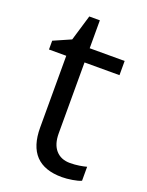

<svg xmlns="http://www.w3.org/2000/svg" viewBox="-129 -725 612 801"><g transform="rotate(20 176.5 -324.5)"><path d="M258.8 -57.1Q280.3 -57.1 300.3 -60.3Q320.3 -63.5 332 -66.9V-4.9Q318.8 1.5 293.2 5.6Q267.6 9.8 247.1 9.8Q91.8 9.8 91.8 -153.8V-472.2H15.1V-511.2L91.8 -544.9L126 -659.2H172.9V-535.2H328.1V-472.2H172.9V-157.2Q172.9 -108.9 195.8 -83Q218.8 -57.1 258.8 -57.1Z"/></g></svg>

Font: f5_51262 
Style: Regular
Weight: 400
Foundry: Ascender Corporation
Version: Version 1.10